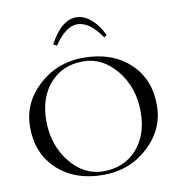

<svg xmlns="http://www.w3.org/2000/svg" viewBox="-87 -867 893 954"><g transform="rotate(-10 360.0 -389.5)"><path d="M224.6 -673.8Q285.2 -787.1 359.4 -787.1Q399.4 -787.1 435.5 -755.4Q471.7 -723.6 494.1 -673.8L480.5 -665Q420.9 -752 359.4 -752Q300.8 -752 242.2 -665ZM359.4 7.8Q215.8 7.8 127.9 -73.7Q40 -155.3 40 -288.1Q40 -410.2 133.8 -496.6Q227.5 -583 359.4 -583Q503.9 -583 591.8 -502Q679.7 -420.9 679.7 -288.1Q679.7 -166 585.9 -79.1Q492.2 7.8 359.4 7.8ZM362.3 -9.8Q466.8 -9.8 530.8 -81.1Q594.7 -152.3 594.7 -269.5Q594.7 -391.6 524.4 -478.5Q454.1 -565.4 355.5 -565.4Q252 -565.4 188.5 -494.1Q125 -422.9 125 -305.7Q125 -183.6 194.3 -96.7Q263.7 -9.8 362.3 -9.8Z"/></g></svg>

Font: FoglihtenNo07
Style: Regular
Weight: 500
Designer: gluk (gluksza@wp.pl)
Foundry: gluk (gluksza@wp.pl)
Version: Version 0.871